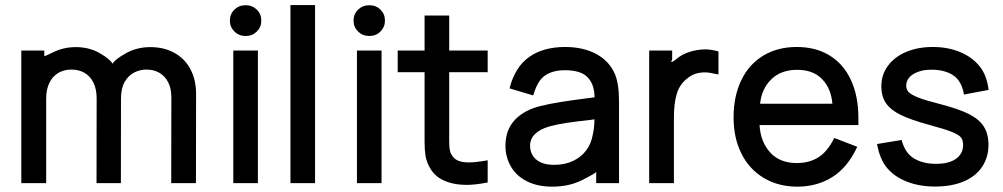

<svg xmlns="http://www.w3.org/2000/svg" viewBox="-20 -695 3882 743"><path d="M738.3 13.7H642.6L643.1 -318.8Q643.1 -353 630.6 -377Q618.2 -400.9 596.7 -413.3Q575.2 -425.8 546.9 -425.8Q521.5 -425.8 499 -414.3Q476.6 -402.8 462.4 -377.9Q448.2 -353 448.2 -314L447.8 13.7H353.5L354 -314.5Q354 -350.1 341.6 -375.2Q329.1 -400.4 307.1 -413.1Q285.2 -425.8 256.3 -425.8Q227.5 -425.8 205.3 -412.6Q183.1 -399.4 170.9 -374Q158.7 -348.6 158.7 -314V13.7H62.5V-499.5H151.4V-477.5Q149.9 -475.6 188.7 -494.1Q227.5 -512.7 273.4 -512.7Q325.2 -512.7 366 -489.3Q406.7 -465.8 415.5 -448.2Q424.8 -465.3 467.3 -489Q509.8 -512.7 562 -512.7Q614.7 -512.7 655.3 -490.2Q695.8 -467.8 717.3 -426.5Q738.8 -385.3 738.8 -332Z M930.7 -555.7Q904.8 -555.7 887.2 -573Q869.6 -590.3 869.6 -615.2Q869.6 -640.6 887.2 -657.7Q904.8 -674.8 930.7 -674.8Q956.5 -674.8 973.9 -657.7Q991.2 -640.6 991.2 -615.2Q991.2 -590.3 973.9 -573Q956.5 -555.7 930.7 -555.7ZM978 13.7H882.8V-499.5H978Z M1199.2 13.7H1104V-675.3H1199.2Z M1409.2 -555.7Q1383.3 -555.7 1365.7 -573Q1348.1 -590.3 1348.1 -615.2Q1348.1 -640.6 1365.7 -657.7Q1383.3 -674.8 1409.2 -674.8Q1435.1 -674.8 1452.4 -657.7Q1469.7 -640.6 1469.7 -615.2Q1469.7 -590.3 1452.4 -573Q1435.1 -555.7 1409.2 -555.7ZM1456.5 13.7H1361.3V-499.5H1456.5Z M1785.6 20.5Q1735.4 20.5 1697 3.2Q1658.7 -14.2 1640.1 -52.2Q1629.4 -73.2 1626.2 -95Q1623 -116.7 1623 -147.9V-415.5H1519V-499.5H1623V-634.8H1718.3V-499.5H1867.2V-415.5H1718.3V-151.9Q1718.3 -130.9 1720 -118.4Q1721.7 -106 1726.6 -97.7Q1735.4 -81.1 1751.7 -73.7Q1768.1 -66.4 1795.4 -66.4Q1819.8 -66.4 1867.2 -74.7V11.2Q1818.4 20.5 1785.6 20.5Z M2116.7 27.3Q2059.6 27.3 2018.6 6.3Q1977.5 -14.6 1956.8 -51Q1936 -87.4 1936 -130.4Q1936 -191.9 1971.9 -230.5Q2007.8 -269 2071.3 -284.7Q2106.9 -293.5 2151.4 -300.5Q2195.8 -307.6 2253.4 -314.9L2280.8 -318.4Q2280.3 -368.7 2253.9 -396Q2227.5 -423.3 2166 -423.3Q2119.6 -423.3 2089.6 -403.1Q2059.6 -382.8 2043.5 -325.7L1951.7 -353Q1973.1 -436 2027.8 -474.6Q2082.5 -513.2 2167 -513.2Q2237.3 -513.2 2287.8 -485.8Q2338.4 -458.5 2359.9 -407.7Q2375.5 -369.6 2375.5 -301.8V13.7H2287.1V-29.8Q2283.7 -23.9 2233.2 1.7Q2182.6 27.3 2116.7 27.3ZM2124 -57.1Q2166 -57.1 2197.8 -72.3Q2229.5 -87.4 2248.8 -113.5Q2268.1 -139.6 2273.9 -173.8Q2280.3 -201.2 2280.3 -233.4Q2279.3 -233.4 2272 -231.9Q2210.4 -225.1 2173.1 -219.5Q2135.7 -213.9 2105.5 -205.6Q2031.2 -183.6 2031.2 -130.4Q2031.2 -111.3 2040.5 -94.7Q2049.8 -78.1 2070.6 -67.6Q2091.3 -57.1 2124 -57.1Z M2587.9 13.7H2492.2V-499.5H2581.1V-464.8Q2570.3 -445.8 2594.7 -464.4Q2616.7 -483.9 2647.5 -493.9Q2678.2 -503.9 2709.5 -503.9Q2730.5 -503.9 2760.3 -496.1V-406.7Q2724.6 -415 2708.5 -415Q2667.5 -415 2639.6 -391.6Q2609.4 -368.2 2598.6 -330.6Q2587.9 -293 2587.9 -242.7Z M3065.9 27.3Q2991.7 27.3 2935.3 -6.6Q2878.9 -40.5 2848.9 -101.1Q2818.8 -161.6 2818.8 -240.7Q2818.8 -322.3 2848.4 -384Q2877.9 -445.8 2933.3 -479.5Q2988.8 -513.2 3063.5 -513.2Q3137.7 -513.2 3191.4 -479.7Q3245.1 -446.3 3273.4 -384.3Q3301.8 -322.3 3301.8 -238.8V-210.9H2919.4Q2922.9 -146.5 2960.2 -105.2Q2997.6 -64 3063.5 -64Q3110.8 -64 3146.2 -85.7Q3181.6 -107.4 3208.5 -161.1L3297.4 -127Q3260.3 -46.9 3200.9 -9.8Q3141.6 27.3 3065.9 27.3ZM3201.2 -293.5Q3196.3 -352.5 3161.6 -388.7Q3127 -424.8 3064.9 -424.8Q3002 -424.8 2964.6 -387.9Q2927.2 -351.1 2921.4 -293.5Z M3598.6 26.9Q3539.6 26.9 3492.2 9Q3444.8 -8.8 3414.8 -42.7Q3384.8 -76.7 3374 -137.7L3469.2 -153.3Q3481.4 -104 3516.1 -82.5Q3550.8 -61 3602.5 -61Q3652.8 -61 3679.9 -80.8Q3707 -100.6 3707 -133.8Q3707 -152.3 3699 -162.8Q3690.9 -173.3 3664.1 -184.3Q3637.2 -195.3 3573.7 -212.4Q3505.4 -231 3465.8 -250.2Q3426.3 -269.5 3408.4 -295.9Q3390.6 -322.3 3390.6 -360.8Q3390.6 -406.2 3416.5 -440.9Q3442.4 -475.6 3487.5 -494.4Q3532.7 -513.2 3589.8 -513.2Q3647.5 -513.2 3694.1 -494.1Q3740.7 -475.1 3769.8 -439.9Q3798.8 -404.8 3805.7 -347.2L3710.4 -329.1Q3701.7 -381.3 3669.2 -403.3Q3636.7 -425.3 3584.5 -425.3Q3554.7 -425.3 3532.5 -417Q3510.3 -408.7 3498.5 -395Q3486.8 -381.3 3486.8 -363.8Q3486.8 -348.6 3496.3 -338.6Q3505.9 -328.6 3533.4 -317.6Q3561 -306.6 3618.7 -292Q3689 -273.9 3729 -253.9Q3769 -233.9 3787.1 -205.3Q3805.2 -176.8 3805.2 -134.3Q3805.2 -85.4 3780 -48.6Q3754.9 -11.7 3708.3 7.6Q3661.6 26.9 3598.6 26.9Z"/></svg>

Font: Potro Sans Bangla
Style: Bold
Weight: 700
Designer: Jayed Ahsan Saad
Foundry: Codepotro
Version: Potro Sans Bangla;Version 0.996;CodepotroFonts;